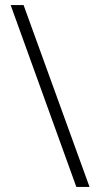

<svg xmlns="http://www.w3.org/2000/svg" viewBox="-20 -736 389 757"><path d="M73 -716H22L281 1H333Z"/></svg>

Font: Noto Sans Gujarati UI ExtraCondensed Light
Style: Regular
Weight: 300
Width: 2
Designer: Jelle Bosma - Monotype Design Team, Universal Thirst
Foundry: Monotype Imaging Inc.
Version: Version 2.106